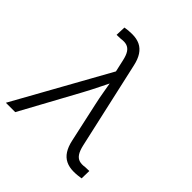

<svg xmlns="http://www.w3.org/2000/svg" viewBox="-217 -873 1019 1019"><g transform="rotate(45 292.5 -364.0)"><path d="M-20 0 275.4 -530.8 260.3 -598.1Q253.4 -629.9 242.2 -647Q231 -664.1 213.9 -669.7Q196.8 -675.3 171.9 -671.4L140.6 -670.4L142.6 -727.1Q154.8 -729.5 168.2 -730.7Q181.6 -731.9 197.3 -731.9Q230.5 -731.9 254.9 -720.2Q279.3 -708.5 295.7 -683.6Q312 -658.7 320.3 -620.1L430.2 -129.9Q437.5 -97.7 449 -80.3Q460.4 -63 477.5 -57.6Q494.6 -52.2 519 -56.2L549.3 -57.1L547.9 -0.5Q535.6 1.5 522.2 2.9Q508.8 4.4 492.7 4.4Q459.5 4.4 435.1 -7.6Q410.6 -19.5 394.8 -44.2Q378.9 -68.8 370.6 -107.4L322.3 -327.6Q313 -369.1 306.2 -410.2Q299.3 -451.2 292 -491.7H312Q292 -451.7 271.7 -410.4Q251.5 -369.1 229 -327.6L50.3 0Z"/></g></svg>

Font: Inter 24pt Light
Style: Italic
Weight: 300
Italic angle: -9.3988°
Designer: Rasmus Andersson
Foundry: rsms
Version: Version 4.001;git-66647c0bb